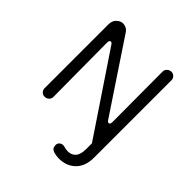

<svg xmlns="http://www.w3.org/2000/svg" viewBox="-159 -504 742 742"><g transform="rotate(45 212.5 -132.5)"><path d="M73 10Q63 10 56.5 3Q50 -4 50 -13V-362Q50 -382 62 -393.5Q74 -405 88 -405Q96 -405 104.5 -401Q113 -397 119 -388L310 -101Q315 -93 320 -93Q328 -93 328 -106L327 -382Q327 -391 334.5 -398Q342 -405 352 -405Q362 -405 368.5 -398Q375 -391 375 -382V41Q375 88 349 114Q323 140 281 140Q274 140 264.5 138.5Q255 137 248 134Q239 130 236.5 121.5Q234 113 236 106Q238 99 245 94.5Q252 90 262 92Q268 94 274.5 95Q281 96 286 96Q306 96 318 82.5Q330 69 330 39V8L114 -314Q109 -322 104 -322Q96 -322 96 -309L98 -13Q98 -4 91 3Q84 10 73 10Z"/></g></svg>

Font: Dongle Light
Style: Regular
Weight: 300
Designer: Yanghee Ryu
Foundry: Yanghee Ryu
Version: Version 2.000